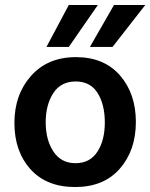

<svg xmlns="http://www.w3.org/2000/svg" viewBox="-20 -745 605 773"><path d="M257 -556H167L257 -725H374ZM433 -556H342L439 -725H565ZM284.5 -417Q225 -417 194.5 -370Q164 -323 164 -252.5Q164 -182 195 -135Q226 -88 284 -88Q342 -88 372 -134Q402 -180 402 -252Q402 -324 373 -370.5Q344 -417 284.5 -417ZM285.5 -515Q399 -515 463 -441.5Q527 -368 527 -254Q527 -140 462.5 -66Q398 8 282.5 8Q167 8 102.5 -64Q38 -136 38 -250Q38 -364 105 -439.5Q172 -515 285.5 -515Z"/></svg>

Font: Hind Jalandhar SemiBold
Style: Regular
Weight: 600
Designer: Namrata Goyal
Foundry: Indian Type Foundry
Version: Version 0.702;PS 1.0;hotconv 1.0.81;makeotf.lib2.5.63406